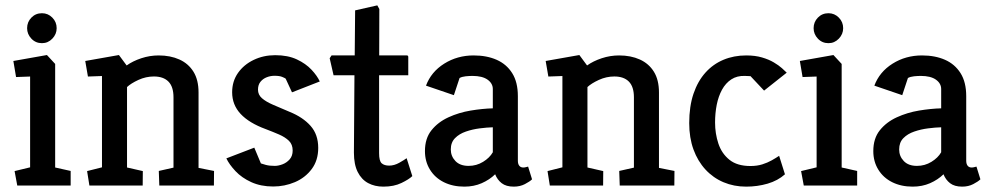

<svg xmlns="http://www.w3.org/2000/svg" viewBox="-20 -692 3698 716"><path d="M44.4 0 34.4 -54 92.3 -68V-406.6L39.9 -404.7L29.8 -464.6L155 -486.8L185.7 -453.6V-67.4L243.5 -54.5V0ZM136.5 -531Q112.9 -531 97 -547.9Q81.1 -564.7 81.1 -586.9Q81.1 -610 97 -626.3Q112.9 -642.7 136.5 -642.7Q159.1 -642.7 175.2 -626.3Q191.3 -610 191.3 -586.9Q191.3 -564.7 175.2 -547.9Q159.1 -531 136.5 -531Z M313.4 0 304.8 -54 360.3 -68V-408.5L307.9 -406.6L297.9 -464.6L423.5 -486.8L452.3 -447.9Q475.1 -464.2 506.9 -474.8Q538.6 -485.3 571.6 -485.3Q615.5 -485.3 649.1 -470.1Q682.7 -454.9 701.5 -424.5Q720.4 -394 720.4 -347.1V-65.9L778.2 -54.5L777.7 0H574.1L572.2 -54.5L627 -66.9V-329.1Q627 -368.7 608.1 -387.8Q589.2 -406.8 554 -406.8Q524.1 -406.8 496.2 -394Q468.3 -381.1 453.7 -367.4V-67.4L512.6 -54L512.1 0Z M998.7 3.5Q952.7 3.5 917 -12.8Q881.4 -29.1 858.3 -53.7Q835.1 -78.3 824.1 -101.4L928.3 -141.4L952.9 -82.6Q958.4 -80.6 971.5 -77Q984.7 -73.4 1004.7 -73.4Q1018 -73.4 1033.6 -79.3Q1049.1 -85.2 1060.3 -97.9Q1071.4 -110.5 1071.4 -130.8Q1071.4 -153.2 1057.5 -166.9Q1043.5 -180.5 1020.8 -190.4Q998.1 -200.2 970.8 -210.6Q908.9 -233.3 877.3 -267.2Q845.7 -301.1 845.7 -347.9Q845.7 -388.9 867.5 -420Q889.3 -451 926 -468.6Q962.6 -486.2 1006.3 -486.2Q1053.4 -486.2 1087 -470.5Q1120.5 -454.7 1141.7 -432Q1163 -409.2 1172.5 -388.2L1068.9 -347.7L1045.3 -398.7Q1042.5 -401 1032.4 -405.2Q1022.3 -409.4 1003.7 -409.4Q988.7 -409.4 974.7 -403.9Q960.7 -398.5 951.4 -387.1Q942.1 -375.8 942.1 -357.6Q942.1 -338.7 956.8 -325.8Q971.5 -312.8 998.3 -301.3Q1025.1 -289.8 1060.3 -274.8Q1109.7 -254.8 1138.2 -222.6Q1166.7 -190.5 1166.7 -140.5Q1166.7 -93.9 1142.4 -61.5Q1118.1 -29.1 1079.8 -12.8Q1041.4 3.5 998.7 3.5Z M1409.6 4Q1377.6 4 1352.9 -9.2Q1328.2 -22.4 1314 -50.5Q1299.8 -78.7 1299.8 -122.8L1301.8 -411.4H1223.9L1209.4 -474.8L1216.4 -485.3H1302.8L1304.3 -653.3L1387 -672L1394.6 -658.4L1394.1 -485.3H1497.5Q1502.5 -485.3 1502.5 -479.3V-411.4H1393.7V-120.9Q1393.7 -91.8 1403.3 -83.1Q1413 -74.4 1431.3 -74.4Q1450.2 -74.4 1469.3 -85.2Q1488.3 -96 1496.4 -102L1517.6 -35.3Q1505 -23.1 1477 -9.6Q1449 4 1409.6 4Z M1711.6 4Q1668.5 4 1635.3 -12.5Q1602 -29.1 1583.4 -59.4Q1564.7 -89.6 1564.7 -128.5Q1564.7 -175.9 1589.1 -206.3Q1613.5 -236.8 1652.4 -254.6Q1691.3 -272.4 1735.2 -279.7Q1779.2 -287 1817.8 -288V-359.9Q1817.8 -380.9 1798.3 -394.9Q1778.7 -408.9 1741.9 -408.9Q1730.5 -408.9 1716.6 -407.5Q1702.6 -406 1693.8 -401.1L1672.6 -337.1L1568.6 -372.6Q1587.7 -423.9 1636.5 -454.6Q1685.4 -485.3 1746.3 -485.3Q1795 -485.3 1831.9 -469.1Q1868.8 -452.9 1890 -419.3Q1911.2 -385.8 1911.2 -333.3V-92.6Q1911.2 -80.6 1916.5 -73.9Q1921.7 -67.3 1931.6 -67.3Q1936.6 -67.3 1941.8 -68.8Q1947 -70.2 1949.4 -70.7L1964.1 -23.3Q1955.7 -14.9 1937.5 -5.5Q1919.4 4 1896 4Q1867.4 4 1851 -8.8Q1834.6 -21.5 1826.5 -42.1Q1805.5 -21.6 1776.3 -8.8Q1747.1 4 1711.6 4ZM1727.5 -73.4Q1757 -73.4 1781.5 -88.5Q1806 -103.5 1817.8 -124.2V-217.3Q1796 -216.8 1769 -213.3Q1742 -209.9 1717.4 -201.4Q1692.7 -193 1676.9 -176.9Q1661.1 -160.9 1661.1 -134.7Q1661.1 -109.6 1678.3 -91.5Q1695.5 -73.4 1727.5 -73.4Z M2030.4 0 2021.8 -54 2077.3 -68V-408.5L2024.9 -406.6L2014.9 -464.6L2140.5 -486.8L2169.3 -447.9Q2192.1 -464.2 2223.9 -474.8Q2255.6 -485.3 2288.6 -485.3Q2332.5 -485.3 2366.1 -470.1Q2399.7 -454.9 2418.5 -424.5Q2437.4 -394 2437.4 -347.1V-65.9L2495.2 -54.5L2494.7 0H2291.1L2289.2 -54.5L2344 -66.9V-329.1Q2344 -368.7 2325.1 -387.8Q2306.2 -406.8 2271 -406.8Q2241.1 -406.8 2213.2 -394Q2185.3 -381.1 2170.7 -367.4V-67.4L2229.6 -54L2229.1 0Z M2762.5 4Q2716.9 4 2678.1 -12.4Q2639.4 -28.7 2610.7 -59.9Q2582 -91 2566.1 -134.5Q2550.2 -178.1 2550.2 -233Q2550.2 -295.1 2566.1 -342.3Q2582.1 -389.4 2610.8 -421.3Q2639.4 -453.1 2678.2 -469.2Q2716.9 -485.3 2762.5 -485.3Q2796 -485.3 2821.5 -477.8Q2847 -470.4 2865.5 -459.4Q2884.1 -448.4 2896 -437.7Q2907.9 -427 2913.8 -421L2829.4 -354.1L2778.8 -408L2757.5 -408.9Q2728.5 -409.9 2707.2 -396Q2686 -382.1 2672.5 -357.5Q2659.1 -332.9 2652.8 -301.3Q2646.6 -269.7 2646.6 -235.1Q2646.6 -193.8 2659 -156.5Q2671.5 -119.1 2700.4 -96Q2729.2 -72.9 2778.3 -72.9Q2803 -72.9 2822.6 -79Q2842.2 -85.2 2858 -94.1Q2873.7 -103 2885.5 -110.9L2907.2 -42Q2880.7 -18.3 2842.5 -7.1Q2804.3 4 2762.5 4Z M2977.4 0 2967.4 -54 3025.3 -68V-406.6L2972.9 -404.7L2962.8 -464.6L3088 -486.8L3118.7 -453.6V-67.4L3176.5 -54.5V0ZM3069.5 -531Q3045.9 -531 3030 -547.9Q3014.1 -564.7 3014.1 -586.9Q3014.1 -610 3030 -626.3Q3045.9 -642.7 3069.5 -642.7Q3092.1 -642.7 3108.2 -626.3Q3124.3 -610 3124.3 -586.9Q3124.3 -564.7 3108.2 -547.9Q3092.1 -531 3069.5 -531Z M3383.6 4Q3340.5 4 3307.3 -12.5Q3274 -29.1 3255.4 -59.4Q3236.7 -89.6 3236.7 -128.5Q3236.7 -175.9 3261.1 -206.3Q3285.5 -236.8 3324.4 -254.6Q3363.3 -272.4 3407.2 -279.7Q3451.2 -287 3489.8 -288V-359.9Q3489.8 -380.9 3470.3 -394.9Q3450.7 -408.9 3413.9 -408.9Q3402.5 -408.9 3388.6 -407.5Q3374.6 -406 3365.8 -401.1L3344.6 -337.1L3240.6 -372.6Q3259.7 -423.9 3308.5 -454.6Q3357.4 -485.3 3418.3 -485.3Q3467 -485.3 3503.9 -469.1Q3540.8 -452.9 3562 -419.3Q3583.2 -385.8 3583.2 -333.3V-92.6Q3583.2 -80.6 3588.5 -73.9Q3593.7 -67.3 3603.6 -67.3Q3608.6 -67.3 3613.8 -68.8Q3619 -70.2 3621.4 -70.7L3636.1 -23.3Q3627.7 -14.9 3609.5 -5.5Q3591.4 4 3568 4Q3539.4 4 3523 -8.8Q3506.6 -21.5 3498.5 -42.1Q3477.5 -21.6 3448.3 -8.8Q3419.1 4 3383.6 4ZM3399.5 -73.4Q3429 -73.4 3453.5 -88.5Q3478 -103.5 3489.8 -124.2V-217.3Q3468 -216.8 3441 -213.3Q3414 -209.9 3389.4 -201.4Q3364.7 -193 3348.9 -176.9Q3333.1 -160.9 3333.1 -134.7Q3333.1 -109.6 3350.3 -91.5Q3367.5 -73.4 3399.5 -73.4Z"/></svg>

Font: Kreon Light
Style: Regular
Weight: 300
Designer: Julia Petretta
Foundry: Julia Petretta and Eli Heuer
Version: Version 2.002